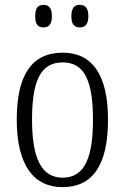

<svg xmlns="http://www.w3.org/2000/svg" viewBox="-20 -761 514 791"><path d="M309 -648C329 -648 344 -659 344 -694C344 -730 329 -741 309 -741C288 -741 274 -730 274 -694C274 -659 288 -648 309 -648ZM159 -648C179 -648 194 -659 194 -694C194 -730 179 -741 159 -741C138 -741 125 -730 125 -694C125 -659 138 -648 159 -648ZM237 10C360 10 425 -78 425 -268C425 -454 359 -544 239 -544C112 -544 49 -454 49 -268C49 -79 120 10 237 10ZM238 -29C149 -29 112 -112 112 -268C112 -425 146 -504 238 -504C329 -504 363 -426 363 -268C363 -114 330 -29 238 -29Z"/></svg>

Font: Noto Serif Thai Condensed Light
Style: Regular
Weight: 300
Width: 3
Designer: Monotype Design Team
Foundry: Monotype Imaging Inc.
Version: Version 2.002